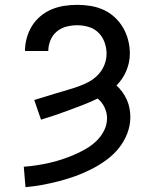

<svg xmlns="http://www.w3.org/2000/svg" viewBox="-20 -763 640 791"><path d="M85 8 78 -76Q104 -78 130.5 -82Q157 -86 183.5 -92Q210 -98 235.5 -106.5Q261 -115 285.5 -125.5Q310 -136 333.5 -149.5Q357 -163 376.5 -181.5Q396 -200 408.5 -224.5Q421 -249 421 -276Q421 -299 410.5 -321Q400 -343 382 -357Q354 -343 325 -332Q296 -321 267 -310Q238 -299 208.5 -289Q179 -279 149 -270L121 -351Q144 -358 167 -365Q190 -372 212.5 -379Q235 -386 258 -392.5Q281 -399 303.5 -407Q326 -415 347 -426.5Q368 -438 384.5 -455.5Q401 -473 410 -495.5Q419 -518 419 -542Q419 -565 411 -588Q403 -611 386 -628Q369 -645 345.5 -652Q322 -659 298 -659Q276 -659 254 -653.5Q232 -648 214.5 -633.5Q197 -619 188 -597.5Q179 -576 179 -554V-553H83V-554Q83 -581 90.5 -607.5Q98 -634 112 -656.5Q126 -679 147 -696.5Q168 -714 193 -724.5Q218 -735 245 -739Q272 -743 298 -743Q326 -743 353.5 -738.5Q381 -734 406.5 -722.5Q432 -711 452.5 -692Q473 -673 487 -649Q501 -625 508 -597.5Q515 -570 515 -543Q515 -506 500.5 -471.5Q486 -437 460 -411Q473 -399 484 -384Q495 -369 502.5 -352Q510 -335 513.5 -317Q517 -299 517 -281Q517 -246 504 -212.5Q491 -179 468.5 -151.5Q446 -124 417 -103Q388 -82 356.5 -66Q325 -50 292 -38Q259 -26 224.5 -17Q190 -8 155.5 -1.5Q121 5 85 8Z"/></svg>

Font: Iosevka Fixed Medium Extended
Style: Regular
Weight: 500
Width: 7
Monospace: yes
Designer: Belleve Invis
Foundry: Belleve Invis
Version: Version 24.1.1; ttfautohint (v1.8.4)